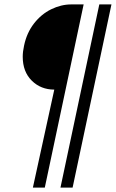

<svg xmlns="http://www.w3.org/2000/svg" viewBox="-20 -710 525 870"><path d="M226 -304Q165 -304 124 -344.5Q83 -385 83 -453Q83 -476 89 -503Q101 -561 134 -603.5Q167 -646 212 -668Q257 -690 303 -690H359L183 140H129ZM430 -690H485L309 140H254Z"/></svg>

Font: Decalotype
Style: Italic
Weight: 400
Italic angle: -12°
Designer: Alfredo Marco Pradil
Foundry: Alfredo Marco Pradil
Version: Version 1.0